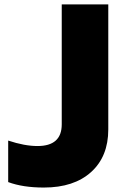

<svg xmlns="http://www.w3.org/2000/svg" viewBox="-20 -802 561 858"><path d="M16.6 11.7V-173.8Q89.8 -149.4 147.5 -149.4Q255.9 -149.4 255.9 -246.1V-782.2H463.9V-223.6Q463.9 -102.5 387.2 -33.2Q310.5 36.1 175.8 36.1Q82 36.1 16.6 11.7Z"/></svg>

Font: GenEi M Gothic v2 Black
Style: Regular
Weight: 900
Version: Version 2.0